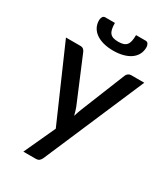

<svg xmlns="http://www.w3.org/2000/svg" viewBox="-215 -818 952 1086"><g transform="rotate(30 261.0 -275.0)"><path d="M237 145 518 -510H432C425.3 -510 419.2 -508 413.8 -504C408.2 -500 404.3 -495 402 -489L285.5 -200C282.2 -191.7 279.1 -183.3 276.2 -175C273.4 -166.7 270.7 -158.2 268 -149.5C264 -166.2 259 -182.8 253 -199.5L131.5 -489C129.2 -494.7 125.6 -499.6 120.7 -503.7C115.9 -507.9 109 -510 100 -510H6.5L214.5 -34.5L120.5 169.5H200C210.7 169.5 218.6 167.3 223.7 163C228.9 158.7 233.3 152.7 237 145ZM274 -637C261 -637 250.1 -638.4 241.2 -641.2C232.4 -644.1 225.3 -648.7 220 -655.2C214.7 -661.7 210.8 -670.2 208.5 -680.7C206.2 -691.2 205 -704.3 205 -720H142C134.3 -720 128.7 -716.7 125 -710.2C121.3 -703.7 119.5 -696.7 119.5 -689C119.5 -672 123.1 -656.7 130.2 -643.2C137.4 -629.7 147.7 -618.2 161 -608.7C174.3 -599.2 190.6 -591.9 209.7 -586.7C228.9 -581.6 250.3 -579 274 -579C297.7 -579 319.1 -581.6 338.2 -586.7C357.4 -591.9 373.7 -599.2 387 -608.7C400.3 -618.2 410.6 -629.7 417.7 -643.2C424.9 -656.7 428.5 -672 428.5 -689C428.5 -696.7 426.7 -703.7 423 -710.2C419.3 -716.7 413.7 -720 406 -720H343C343 -704.3 341.8 -691.2 339.5 -680.7C337.2 -670.2 333.3 -661.7 328 -655.2C322.7 -648.7 315.6 -644.1 306.7 -641.2C297.9 -638.4 287 -637 274 -637Z"/></g></svg>

Font: Lato Semibold
Style: Regular
Weight: 600
Designer: Lukasz Dziedzic
Foundry: tyPoland Lukasz Dziedzic
Version: Version 2.006; 2014-01-15